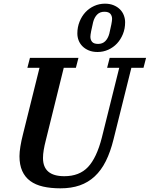

<svg xmlns="http://www.w3.org/2000/svg" viewBox="-20 -1013 815 1045"><path d="M309 12Q256 12 214.5 2.5Q173 -7 144.5 -28Q116 -49 101 -82.5Q86 -116 86 -163Q86 -185 91 -216Q96 -247 105 -282L195 -644H129L143 -698H407L393 -644H327L229 -248Q222 -221 218 -197Q214 -173 214 -153Q214 -54 330 -54Q412 -54 459 -104Q506 -154 534 -263L629 -644H563L577 -698H775L761 -644H695L598 -255Q581 -186 556 -136Q531 -86 495.5 -53Q460 -20 414 -4Q368 12 309 12ZM514 -774Q538 -774 553 -789Q568 -804 575 -830Q582 -859 586 -880Q590 -901 590 -910Q590 -927 580.5 -938Q571 -949 548 -949Q524 -949 509 -934Q494 -919 487 -893Q480 -864 476 -843Q472 -822 472 -813Q472 -796 481.5 -785Q491 -774 514 -774ZM511 -730Q484 -730 463.5 -738.5Q443 -747 429 -761Q415 -775 408 -793Q401 -811 401 -831Q401 -865 413 -895Q425 -925 445 -946.5Q465 -968 492.5 -980.5Q520 -993 551 -993Q578 -993 598.5 -984.5Q619 -976 633 -962Q647 -948 654 -929.5Q661 -911 661 -892Q661 -857 649 -827.5Q637 -798 617 -776.5Q597 -755 569.5 -742.5Q542 -730 511 -730Z"/></svg>

Font: IBM Plex Serif SemiBold
Style: Italic
Weight: 600
Italic angle: -14°
Designer: Mike Abbink, Paul van der Laan, Pieter van Rosmalen
Foundry: Bold Monday
Version: Version 2.5